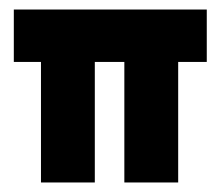

<svg xmlns="http://www.w3.org/2000/svg" viewBox="-20 -383 467 403"><path d="M9 -363H414V-253H354V0H241V-253H179V0H66V-253H9Z"/></svg>

Font: Reem Kufi Fun SemiBold
Style: Regular
Weight: 600
Designer: Khaled Hosny
Version: Version 1.005